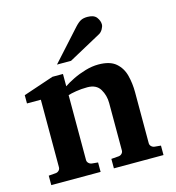

<svg xmlns="http://www.w3.org/2000/svg" viewBox="-109 -827 843 920"><g transform="rotate(-15 312.5 -367.0)"><path d="M588.9 0H342.8V-46.9L379.9 -49.8Q389.2 -50.8 395.5 -57.4Q401.9 -64 401.9 -73.2V-308.1Q401.9 -346.2 383.3 -377.2Q364.7 -408.2 319.8 -408.2Q290 -408.2 263.7 -403.8Q237.3 -399.4 224.1 -395V-73.2Q224.1 -64 231 -57.4Q237.8 -50.8 247.1 -49.8L276.9 -46.9V0H32.2V-46.9L67.9 -49.8Q77.1 -50.8 83.5 -57.4Q89.8 -64 89.8 -73.2V-408.2H21V-449.2L171.9 -500H224.1V-439Q243.2 -452.1 272.2 -466.3Q301.3 -480.5 334.5 -490.2Q367.7 -500 398.9 -500Q456.5 -500 485.8 -474.6Q515.1 -449.2 525.1 -409.4Q535.2 -369.6 535.2 -326.2V-73.2Q535.2 -64 542 -57.4Q548.8 -50.8 558.1 -49.8L588.9 -46.9ZM465.8 -681.2Q465.8 -671.4 458.3 -658.2Q450.7 -645 439.9 -639.2L277.8 -550.8H208L344.7 -702.1Q361.8 -720.7 374.8 -727.3Q387.7 -733.9 407.7 -733.9Q439.9 -733.9 452.9 -716.6Q465.8 -699.2 465.8 -681.2Z"/></g></svg>

Font: Charis
Style: Bold
Weight: 700
Designer: Walt Agee, Miriam Martin, Annie Olsen, Victor Gaultney, Lorna Priest, Alan Ward, Bob Hallissy, Martin Hosken, Sharon Cor
Foundry: SIL Global
Version: Version 7.000